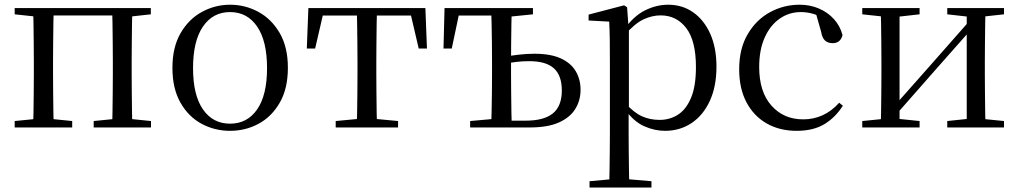

<svg xmlns="http://www.w3.org/2000/svg" viewBox="-20 -551 4405 830"><path d="M123.1 0Q124.3 -24.4 124.8 -65.3Q125.3 -106.3 125.8 -150.3Q126.3 -194.3 126.3 -228.5V-288.3Q126.3 -321.7 125.8 -365.7Q125.3 -409.7 124.8 -450.7Q124.3 -491.8 123.1 -516H212.3Q211.3 -491.8 210.8 -450.7Q210.3 -409.7 209.8 -365.7Q209.3 -321.7 209.3 -288.3V-228.5Q209.3 -194.3 209.8 -150.3Q210.3 -106.3 210.8 -65.3Q211.3 -24.4 212.3 0ZM464.8 0Q465.8 -24.4 466.3 -65.3Q466.8 -106.3 467.3 -150.3Q467.8 -194.3 467.8 -228.5V-288.3Q467.8 -321.7 467.3 -365.7Q466.8 -409.7 466.3 -450.7Q465.8 -491.8 464.8 -516H552.2Q551.2 -491.8 550.7 -450.7Q550.2 -409.7 549.7 -365.7Q549.2 -321.7 549.2 -288.3V-228.5Q549.2 -194.3 549.7 -150.3Q550.2 -106.3 550.7 -65.3Q551.2 -24.4 552.2 0ZM43.5 0V-27.8L152.7 -38.6H184.7L292.1 -27.8V0ZM385 0V-27.8L493.4 -38.6H526.4L632.8 -27.8V0ZM43.5 -489.1V-516H167V-477.4H152.7ZM508.7 -477.4V-516H632V-489.1L526.4 -477.4ZM167 -484.1V-516H508.7V-484.1Z M974.5 14.6Q908.2 14.6 851.4 -15.9Q794.6 -46.5 760 -107.4Q725.4 -168.3 725.4 -257.8Q725.4 -347.6 761.1 -408.5Q796.7 -469.3 853.7 -500Q910.7 -530.6 974.5 -530.6Q1039.2 -530.6 1096.2 -500.1Q1153.2 -469.5 1188.9 -408.7Q1224.5 -347.8 1224.5 -257.8Q1224.5 -168 1189.4 -107.2Q1154.3 -46.3 1097.5 -15.8Q1040.7 14.6 974.5 14.6ZM974.5 -16.4Q1049 -16.4 1091.7 -78.2Q1134.4 -140.1 1134.4 -256.6Q1134.4 -373.4 1091.7 -436.1Q1049 -498.8 974.5 -498.8Q900.1 -498.8 857.3 -436.1Q814.5 -373.4 814.5 -256.6Q814.5 -140.1 857.3 -78.2Q900.1 -16.4 974.5 -16.4Z M1306.3 -341.2 1313.1 -516H1818.9L1825.7 -341.2H1790.1L1749.8 -513.4L1792.2 -483.7H1339.7L1382.2 -513.4L1342.3 -341.2ZM1431.2 0V-27.8L1545.9 -38.6H1586.3L1700.8 -27.8V0ZM1522.2 0Q1523.2 -24.4 1523.8 -65.3Q1524.4 -106.3 1524.9 -150.3Q1525.4 -194.3 1525.4 -228.5V-288.3Q1525.4 -321.7 1524.9 -365.7Q1524.4 -409.7 1523.8 -450.7Q1523.2 -491.8 1522.2 -516H1609.8Q1608.8 -491.8 1608.3 -450.7Q1607.8 -409.7 1607.3 -365.7Q1606.8 -321.7 1606.8 -288.3V-228.5Q1606.8 -194.3 1607.3 -150.3Q1607.8 -106.3 1608.3 -65.3Q1608.8 -24.4 1609.8 0Z M2148.5 0V-29.4H2252.2Q2331.4 -29.4 2370 -60.8Q2408.7 -92.3 2408.7 -159.7Q2408.7 -224.7 2374.5 -255.6Q2340.4 -286.6 2267.6 -286.6Q2238.2 -286.6 2210.3 -283.2Q2182.5 -279.8 2154.3 -273.8V-304.8Q2188 -310.5 2222.2 -314.6Q2256.3 -318.7 2290.2 -318.7Q2360.8 -318.7 2404.6 -298.4Q2448.5 -278.1 2469.1 -242.8Q2489.7 -207.5 2489.7 -162.8Q2489.7 -117.1 2467.1 -80.3Q2444.5 -43.4 2396.3 -21.7Q2348.1 0 2270 0ZM2103.2 0Q2104.2 -24.4 2105.1 -65.3Q2106 -106.3 2106.5 -150.3Q2107 -194.3 2107 -228.5V-288.3Q2107 -321.7 2106.5 -365.7Q2106 -409.7 2105.1 -450.7Q2104.2 -491.8 2103.2 -516H2192.4Q2191.4 -491.8 2190.8 -450.7Q2190.2 -409.7 2189.7 -365.7Q2189.2 -321.7 2189.2 -288.3V-228.5Q2189.2 -194.3 2189.7 -150.3Q2190.2 -106.3 2190.8 -65.3Q2191.4 -24.4 2192.4 0ZM1897.2 -341.2 1901.7 -516H2148.9V-483.7H1928.6L1969.2 -513.4L1932.9 -341.2ZM2012.4 0V-27.8L2132.4 -38.6H2148.5V0ZM2148.9 -477.4V-516H2283.9V-489.1L2168.8 -477.4Z M2528.5 259.8V232.4L2639.7 222.2H2677.5L2796.2 232.4V259.8ZM2613.5 259.8Q2614.5 225.6 2615 185.1Q2615.5 144.5 2616 103.1Q2616.5 61.7 2616.5 26.7V-286.8Q2616.5 -338.2 2616 -379.5Q2615.5 -420.7 2613.5 -457.5L2524.5 -462.4V-487.9L2677.9 -528L2690.9 -519.6L2696.9 -435.3L2698.7 -430.1V-78.7L2697.5 -68.7V26.5Q2697.5 60.7 2698 102.2Q2698.5 143.7 2699 184.7Q2699.5 225.6 2700.5 259.8ZM2854.6 14.6Q2810.1 14.6 2765.2 -5.1Q2720.3 -24.9 2682.2 -77.1H2669.4L2683.3 -105.1Q2720.5 -63.7 2755.4 -48.2Q2790.2 -32.7 2831.5 -32.7Q2875.2 -32.7 2910.6 -55.1Q2946.1 -77.6 2967.3 -128.1Q2988.5 -178.6 2988.5 -260.8Q2988.5 -374.9 2946.5 -429.7Q2904.4 -484.5 2835.9 -484.5Q2798.4 -484.5 2761 -466.8Q2723.5 -449.1 2679.2 -398.2L2668.6 -425H2679.5Q2718.9 -481.5 2768.2 -506.1Q2817.6 -530.6 2868.3 -530.6Q2929.5 -530.6 2976.2 -498Q3023 -465.4 3050.1 -405.4Q3077.2 -345.3 3077.2 -262.6Q3077.2 -177.1 3048.5 -114.8Q3019.7 -52.4 2969.4 -18.9Q2919.2 14.6 2854.6 14.6Z M3423.6 14.6Q3350.8 14.6 3294.8 -17.1Q3238.8 -48.8 3207.1 -108.5Q3175.4 -168.3 3175.4 -251.4Q3175.4 -340.7 3212.2 -403.2Q3248.9 -465.8 3308.5 -498.2Q3368 -530.6 3436.8 -530.6Q3481.5 -530.6 3519.7 -514.4Q3557.9 -498.1 3584.7 -468.8Q3611.5 -439.5 3622.2 -399.3Q3613.3 -364.4 3579.7 -364.4Q3559 -364.4 3546.6 -375.7Q3534.1 -386.9 3529.7 -413.5L3504.7 -501.6L3554.8 -461.9Q3524.5 -482.4 3497.4 -490.6Q3470.3 -498.8 3442 -498.8Q3390.9 -498.8 3349.9 -469.9Q3309 -441 3285.5 -388.2Q3261.9 -335.4 3261.9 -261.5Q3261.9 -153.9 3314.9 -94.5Q3367.8 -35 3452.2 -35Q3497 -35 3535.9 -52.7Q3574.9 -70.3 3607.8 -106.9L3623.6 -93.9Q3590.6 -42.3 3542.9 -13.8Q3495.2 14.6 3423.6 14.6Z M3707.5 0V-27.8L3815.7 -38.6H3850.3L3955.3 -27.8V0ZM4074.9 0V-27.8L4177.6 -38.6H4212L4320.2 -27.8V0ZM3787.1 0Q3788.3 -24.4 3788.8 -65.3Q3789.3 -106.3 3789.8 -150.3Q3790.3 -194.3 3790.3 -228.5V-288.3Q3790.3 -321.7 3789.8 -365.7Q3789.3 -409.7 3788.8 -450.7Q3788.3 -491.8 3787.1 -516H3868.7V0ZM3846.1 -46.9 3810.9 -65.8H3822.3L3999.2 -265.6L4180 -470.9L4213.7 -451H4202.4L4024.1 -249.4ZM4159.1 0V-516H4240.4Q4239.4 -491.8 4238.9 -450.7Q4238.4 -409.7 4237.9 -365.7Q4237.4 -321.7 4237.4 -288.3V-228.5Q4237.4 -194.3 4237.9 -150.3Q4238.4 -106.3 4238.9 -65.3Q4239.4 -24.4 4240.4 0ZM3707.5 -489.1V-516H3955.3V-489.1L3851.1 -477.4H3816.7ZM4074.9 -489.1V-516H4320.2V-489.1L4212.8 -477.4H4178.4Z"/></svg>

Font: Noto Serif HK ExtraLight
Style: Regular
Weight: 200
Designer: Ryoko NISHIZUKA 西塚涼子 (kana & ideographs); Frank Grießhammer (Latin, Greek & Cyrillic); Wenlong ZHANG 张文龙 (bopomofo); San
Foundry: Adobe
Version: Version 2.002-H1;hotconv 1.1.0;makeotfexe 2.6.0